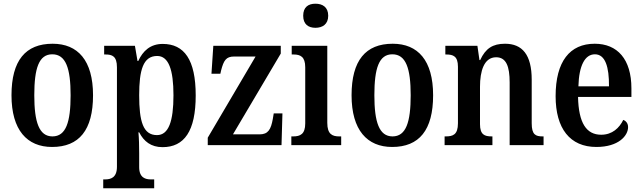

<svg xmlns="http://www.w3.org/2000/svg" viewBox="-20 -783 3465 1036"><path d="M261 10C407 10 482 -81 482 -269C482 -457 400 -547 264 -547C118 -547 42 -457 42 -269C42 -81 126 10 261 10ZM263 -47C191 -47 165 -124 165 -269C165 -415 190 -490 262 -490C335 -490 361 -415 361 -269C361 -124 336 -47 263 -47Z M537 233H812V185H794C766 185 731 177 731 119V43C731 6 730 -36 727 -69H731C756 -20 795 11 857 11C974 11 1036 -75 1036 -268C1036 -461 974 -546 858 -546C791 -546 751 -508 726 -454H722L708 -536H542V-489H550C585 -489 611 -480 611 -420V117C611 177 576 185 547 185H537ZM827 -54C752 -54 731 -128 731 -269C731 -404 752 -481 828 -481C890 -481 916 -406 916 -269C916 -129 890 -54 827 -54Z M1101 0H1499L1504 -171H1457L1452 -141C1442 -85 1427 -58 1381 -58H1237L1495 -494V-536H1131L1121 -385H1169L1173 -403C1187 -457 1200 -478 1243 -478H1359L1101 -40Z M1682 -633C1720 -633 1751 -652 1751 -698C1751 -745 1720 -763 1682 -763C1644 -763 1616 -745 1616 -698C1616 -652 1644 -633 1682 -633ZM1552 0H1821V-47H1810C1773 -47 1746 -59 1746 -120V-536H1554V-489H1564C1601 -489 1627 -477 1627 -420V-117C1627 -59 1600 -47 1562 -47H1552Z M2096 10C2242 10 2317 -81 2317 -269C2317 -457 2235 -547 2099 -547C1953 -547 1877 -457 1877 -269C1877 -81 1961 10 2096 10ZM2098 -47C2026 -47 2000 -124 2000 -269C2000 -415 2025 -490 2097 -490C2170 -490 2196 -415 2196 -269C2196 -124 2171 -47 2098 -47Z M2379 0H2637V-47H2633C2595 -47 2570 -56 2570 -113V-315C2570 -398 2591 -474 2657 -474C2712 -474 2730 -424 2730 -338V0H2913V-47H2908C2870 -47 2849 -56 2849 -118V-353C2849 -488 2798 -547 2705 -547C2639 -547 2600 -522 2571 -459H2567L2556 -536H2383V-489H2388C2425 -489 2451 -480 2451 -423V-118C2451 -56 2424 -47 2385 -47H2379Z M3198 10C3318 10 3369 -51 3369 -97C3369 -118 3357 -131 3343 -136C3322 -93 3284 -56 3224 -56C3144 -56 3102 -119 3099 -260H3387V-306C3387 -464 3311 -547 3189 -547C3055 -547 2978 -452 2978 -264C2978 -90 3055 10 3198 10ZM3266 -317H3101C3104 -429 3136 -490 3190 -490C3246 -490 3267 -422 3266 -317Z"/></svg>

Font: Noto Serif Bengali Condensed
Style: Regular
Weight: 400
Width: 3
Designer: Juan Bruce, Universal Thirst, Indian Type Foundry and the Monotype Design Team.
Foundry: Monotype Imaging Inc.
Version: Version 2.003